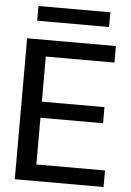

<svg xmlns="http://www.w3.org/2000/svg" viewBox="-58 -907 647 950"><g transform="rotate(5 265.0 -432.0)"><path d="M52 0V-700H493V-618H152V-394H463V-314H152V-82H493V0ZM94 -791V-864H451V-791Z"/></g></svg>

Font: DM Sans 36pt Medium
Style: Regular
Weight: 500
Designer: Colophon Foundry, Jonny Pinhorn
Foundry: Colophon Foundry
Version: Version 4.004;gftools[0.9.30]